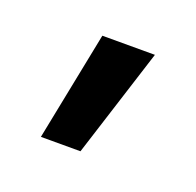

<svg xmlns="http://www.w3.org/2000/svg" viewBox="-46 -125 248 243"><g transform="rotate(20 78.0 -3.5)"><path d="M27.8 69.8 57.1 -77.1H127.9L81.1 69.8Z"/></g></svg>

Font: Wesal
Style: Regular
Weight: 500
Designer: Ahmed zaza
Foundry: Ahmed zaza
Version: Version 2.01